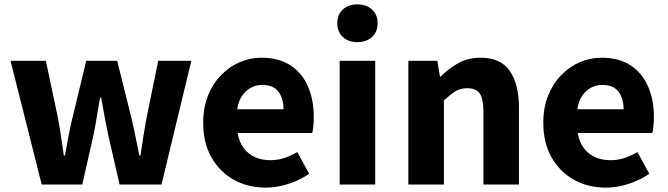

<svg xmlns="http://www.w3.org/2000/svg" viewBox="-20 -841 3042 875"><path d="M170 0 28 -564H189L245 -299Q253 -257 258.5 -216Q264 -175 271 -132H276Q284 -175 291.5 -216.5Q299 -258 309 -299L373 -564H514L580 -299Q590 -257 598 -216Q606 -175 615 -132H620Q627 -175 633 -216Q639 -257 647 -299L701 -564H852L716 0H525L472 -231Q464 -270 456.5 -310.5Q449 -351 441 -396H436Q428 -351 421.5 -310.5Q415 -270 407 -230L355 0Z M1191 14Q1110 14 1046 -21.5Q982 -57 944 -123Q906 -189 906 -282Q906 -351 928 -405.5Q950 -460 988 -499Q1026 -538 1073.5 -558Q1121 -578 1171 -578Q1251 -578 1304 -543Q1357 -508 1383.5 -447Q1410 -386 1410 -308Q1410 -285 1408 -265.5Q1406 -246 1403 -235H1063Q1070 -193 1091 -165.5Q1112 -138 1142.5 -124.5Q1173 -111 1212 -111Q1245 -111 1274.5 -120.5Q1304 -130 1335 -148L1389 -49Q1347 -20 1294.5 -3Q1242 14 1191 14ZM1061 -343H1272Q1272 -392 1249 -423Q1226 -454 1174 -454Q1148 -454 1124 -441.5Q1100 -429 1083.5 -405Q1067 -381 1061 -343Z M1528 0V-564H1690V0ZM1609 -649Q1567 -649 1542 -672.5Q1517 -696 1517 -736Q1517 -774 1542 -797.5Q1567 -821 1609 -821Q1650 -821 1675.5 -797.5Q1701 -774 1701 -736Q1701 -696 1675.5 -672.5Q1650 -649 1609 -649Z M1841 0V-564H1973L1985 -492H1988Q2024 -528 2068 -553Q2112 -578 2170 -578Q2262 -578 2303.5 -517.5Q2345 -457 2345 -351V0H2183V-330Q2183 -393 2165.5 -416Q2148 -439 2110 -439Q2078 -439 2055 -424.5Q2032 -410 2003 -383V0Z M2741 14Q2660 14 2596 -21.5Q2532 -57 2494 -123Q2456 -189 2456 -282Q2456 -351 2478 -405.5Q2500 -460 2538 -499Q2576 -538 2623.5 -558Q2671 -578 2721 -578Q2801 -578 2854 -543Q2907 -508 2933.5 -447Q2960 -386 2960 -308Q2960 -285 2958 -265.5Q2956 -246 2953 -235H2613Q2620 -193 2641 -165.5Q2662 -138 2692.5 -124.5Q2723 -111 2762 -111Q2795 -111 2824.5 -120.5Q2854 -130 2885 -148L2939 -49Q2897 -20 2844.5 -3Q2792 14 2741 14ZM2611 -343H2822Q2822 -392 2799 -423Q2776 -454 2724 -454Q2698 -454 2674 -441.5Q2650 -429 2633.5 -405Q2617 -381 2611 -343Z"/></svg>

Font: Noto Sans TC Thin ExtraBold
Style: Regular
Weight: 800
Version: Version 2.004-H2;hotconv 1.0.118;makeotfexe 2.5.65603